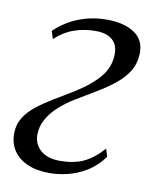

<svg xmlns="http://www.w3.org/2000/svg" viewBox="-67 -576 507 637"><g transform="rotate(10 187.0 -257.0)"><path d="M142 10Q98.5 10 67.2 -4Q36 -18 20 -43Q4 -68 4.5 -100.5Q5 -130.5 19.8 -153.8Q34.5 -177 59 -196Q83.5 -215 113.5 -233Q143.5 -251 175.5 -270.5Q232 -305.5 259.5 -339.5Q287 -373.5 287.5 -415.5Q288 -437.5 278.8 -452.2Q269.5 -467 252.8 -474Q236 -481 213 -481Q174 -481 139.8 -469Q105.5 -457 76.5 -430L68.5 -456Q86.5 -474 112.5 -489.8Q138.5 -505.5 171.2 -515Q204 -524.5 242.5 -524.5Q300.5 -524.5 335.2 -501.5Q370 -478.5 369 -432.5Q368 -398.5 351.8 -372.2Q335.5 -346 308.2 -324.5Q281 -303 248.5 -283.8Q216 -264.5 183 -244.5Q155 -227.5 131.8 -206.5Q108.5 -185.5 95 -161.2Q81.5 -137 81 -110.5Q80.5 -90.5 90 -73.5Q99.5 -56.5 119.5 -46.2Q139.5 -36 169.5 -36Q215 -36 247.8 -50.8Q280.5 -65.5 314 -102.5L322 -76.5Q298.5 -44 267.8 -25Q237 -6 204.5 2Q172 10 142 10Z"/></g></svg>

Font: Merriweather 120pt Light
Style: Italic
Weight: 300
Italic angle: -7.8°
Version: Version 2.101